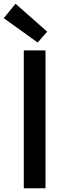

<svg xmlns="http://www.w3.org/2000/svg" viewBox="-30 -1005 359 1025"><path d="M97 0H213V-736H97ZM171 -778 222 -836 53 -985 -10 -908Z"/></svg>

Font: Noto Sans Japanese Medium
Style: Regular
Weight: 500
Designer: Ryoko NISHIZUKA (kana & ideographs); Paul D. Hunt (Latin, Greek & Cyrillic); Wenlong ZHANG (bopomofo); Sandoll Communica
Foundry: Adobe Systems Incorporated
Version: Version 1.000;PS 1;hotconv 1.0.78;makeotf.lib2.5.61930